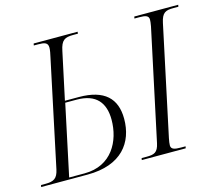

<svg xmlns="http://www.w3.org/2000/svg" viewBox="-123 -844 1115 975"><g transform="rotate(-15 434.0 -357.0)"><path d="M-22 0H222C402 0 475 -102 475 -226C475 -333 415 -392 281 -392H208L261 -640C272 -694 290 -704 336 -704H360L361 -714H130L128 -704H150C184 -704 202 -700 202 -673C202 -661 198 -639 194 -623L76 -66C66 -21 48 -10 2 -10H-20ZM507 0H738L740 -10H716C683 -10 664 -14 664 -35C664 -43 666 -58 669 -72L791 -645C802 -697 821 -704 862 -704H888L890 -714H659L657 -704H682C716 -704 732 -699 732 -678C732 -671 731 -660 728 -644L604 -63C594 -16 575 -10 535 -10H509ZM209 -10H128L207 -382H267C370 -382 412 -326 412 -238C412 -126 352 -10 209 -10Z"/></g></svg>

Font: Noto Serif Display Condensed Light
Style: Italic
Weight: 300
Width: 3
Italic angle: -12°
Designer: Monotype Design Team
Foundry: Monotype Imaging Inc.
Version: Version 2.009